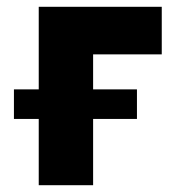

<svg xmlns="http://www.w3.org/2000/svg" viewBox="-20 -545 510 565"><path d="M94 0V-195H21V-282H94V-525H456V-385H254V-282H383V-195H254V0Z"/></svg>

Font: Raleway ExtraBold
Style: Regular
Weight: 800
Designer: Matt McInerney, Pablo Impallari, Rodrigo Fuenzalida
Foundry: Matt McInerney, Pablo Impallari, Rodrigo Fuenzalida
Version: Version 4.026